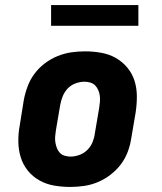

<svg xmlns="http://www.w3.org/2000/svg" viewBox="-20 -731 640 759"><path d="M257 8Q225 8 193.5 2.5Q162 -3 135.5 -18Q109 -33 90 -56.5Q71 -80 62 -109Q53 -138 52.5 -170.5Q52 -203 58 -235L74 -335Q79 -362 89 -389Q99 -416 116 -439Q133 -462 156.5 -480Q180 -498 207 -509Q234 -520 261 -524Q288 -528 316 -528Q348 -528 379.5 -522.5Q411 -517 437.5 -502Q464 -487 483.5 -463.5Q503 -440 512 -411Q521 -382 521 -349.5Q521 -317 516 -285L499 -185Q495 -158 485 -131Q475 -104 457.5 -81Q440 -58 416.5 -40Q393 -22 366.5 -11Q340 0 312.5 4Q285 8 257 8ZM259 -112Q276 -112 294 -118.5Q312 -125 325.5 -138.5Q339 -152 346 -169.5Q353 -187 355 -204L372 -304Q374 -316 375 -328.5Q376 -341 374.5 -352.5Q373 -364 368.5 -374.5Q364 -385 356.5 -393Q349 -401 337.5 -404.5Q326 -408 314 -408Q297 -408 279 -401.5Q261 -395 248 -381.5Q235 -368 228 -350.5Q221 -333 218 -316L201 -216Q199 -204 198 -191.5Q197 -179 199 -167.5Q201 -156 205 -145.5Q209 -135 216.5 -127Q224 -119 235.5 -115.5Q247 -112 259 -112ZM182 -629V-711H527V-629Z"/></svg>

Font: Iosevka Etoile Heavy
Style: Italic
Weight: 900
Italic angle: -9°
Designer: Belleve Invis
Foundry: Belleve Invis
Version: Version 22.1.2; ttfautohint (v1.8.4)